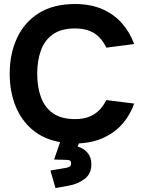

<svg xmlns="http://www.w3.org/2000/svg" viewBox="-20 -698 720 956"><path d="M648 -182.3Q628.7 -127 591.7 -83.7Q554.7 -40.3 500 -14Q445.3 12.3 372.7 16L366.3 31.7Q395.7 39.3 415.2 62Q434.7 84.7 434.7 116.3V124Q434.7 167 401.5 192.7Q368.3 218.3 321.3 226.7L256.3 238.3L231 151L311.3 137.3Q319.7 135.7 326.8 131.5Q334 127.3 334 114.7Q334 106.7 329.2 102.5Q324.3 98.3 317.7 98.3L249.3 96.3L279.3 9.7Q196.7 -5 140.8 -52.5Q85 -100 56.7 -171.7Q28.3 -243.3 28.3 -331Q28.3 -430 64.7 -508.5Q101 -587 173.3 -632.5Q245.7 -678 353.3 -678Q431.7 -678 490.2 -652.2Q548.7 -626.3 588 -581.3Q627.3 -536.3 648 -478.7L509.7 -460.7Q495.7 -489.7 475.3 -511.3Q455 -533 424.8 -544.7Q394.7 -556.3 353.3 -556.3Q285.7 -556.3 244.3 -527.7Q203 -499 184.2 -448.2Q165.3 -397.3 165.3 -331Q165.3 -264 184.2 -213.2Q203 -162.3 244.3 -133.7Q285.7 -105 353.3 -105Q394.7 -105 424.2 -116.8Q453.7 -128.7 474.5 -149.8Q495.3 -171 509.3 -199.7Z"/></svg>

Font: Nata Sans
Style: Regular
Weight: 400
Designer: Daniel Uzquiano Cruz
Version: Version 1.001